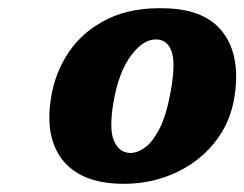

<svg xmlns="http://www.w3.org/2000/svg" viewBox="-20 -738 599 471"><path d="M390 -717.5Q485.5 -714 527.5 -657.8Q569.5 -601.5 556 -506Q546.5 -437 505 -386.5Q463.5 -336 401.2 -310Q339 -284 267 -287.5Q174 -292 132 -347.5Q90 -403 105 -497Q114.5 -559.5 149.2 -610.8Q184 -662 244.2 -691.5Q304.5 -721 390 -717.5ZM295.5 -363Q313 -361 333 -374.2Q353 -387.5 370.5 -420.8Q388 -454 398.5 -512.5Q411 -581 401.5 -610Q392 -639 367 -641Q333.5 -644.5 302 -602.5Q270.5 -560.5 258 -485Q247.5 -421.5 259.2 -393.5Q271 -365.5 295.5 -363Z"/></svg>

Font: Fraunces 72pt SuperSoft
Style: Bold Italic
Weight: 700
Italic angle: -16°
Version: Version 1.000;[0bf87f6ff]